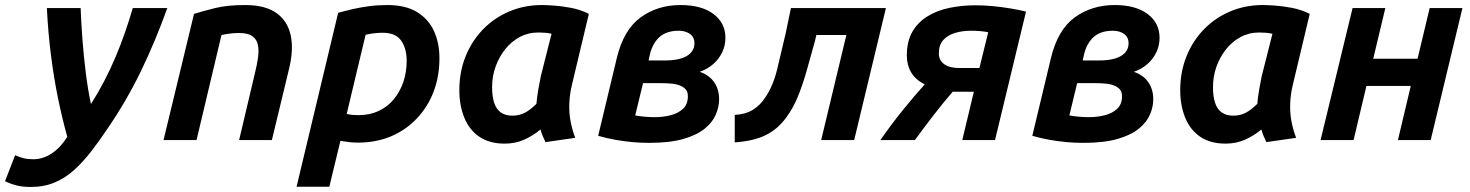

<svg xmlns="http://www.w3.org/2000/svg" viewBox="-108 -556 5836 762"><path d="M14 186Q-18 186 -42 180Q-66 174 -88 163L-48 60Q-30 68 -14 72Q2 76 24 76Q63 76 98 52.5Q133 29 159 -13Q139 -85 122.5 -165Q106 -245 94.5 -335Q83 -425 78 -524H212Q214 -470 219 -402Q224 -334 232.5 -266.5Q241 -199 253 -143Q281 -187 305.5 -234Q330 -281 350.5 -329.5Q371 -378 388 -427Q405 -476 419 -524H556Q533 -460 507 -397.5Q481 -335 451.5 -274Q422 -213 387.5 -154Q353 -95 313 -37Q284 6 253 46Q222 86 187 118Q152 150 109.5 168Q67 186 14 186Z M541 0 662 -501Q698 -512 746 -524Q794 -536 865 -536Q945 -536 989.5 -504Q1034 -472 1046 -414.5Q1058 -357 1038 -278L971 0H841L904 -267Q912 -299 916 -327.5Q920 -356 915.5 -378Q911 -400 893.5 -412.5Q876 -425 841 -425Q824 -425 806.5 -423Q789 -421 771 -417L672 0Z M1069 185 1234 -505Q1262 -513 1292.5 -520Q1323 -527 1357.5 -531.5Q1392 -536 1429 -536Q1501 -536 1546.5 -508.5Q1592 -481 1614 -433.5Q1636 -386 1636 -325Q1636 -253 1613 -192.5Q1590 -132 1546.5 -86Q1503 -40 1444 -15Q1385 10 1312 10Q1295 10 1277.5 8Q1260 6 1243 3L1199 185ZM1315 -99Q1359 -99 1394.5 -115.5Q1430 -132 1454.5 -161.5Q1479 -191 1492.5 -230Q1506 -269 1506 -314Q1506 -364 1484 -395Q1462 -426 1411 -426Q1394 -426 1377 -424Q1360 -422 1343 -418L1268 -104Q1279 -101 1291 -100Q1303 -99 1315 -99Z M1895 14Q1834 14 1794 -13.5Q1754 -41 1734.5 -89.5Q1715 -138 1715 -198Q1715 -270 1739.5 -331.5Q1764 -393 1808.5 -439Q1853 -485 1913 -510.5Q1973 -536 2043 -536Q2058 -536 2089 -534Q2120 -532 2157.5 -525Q2195 -518 2229 -501L2162 -220Q2153 -183 2151.5 -146Q2150 -109 2156.5 -74.5Q2163 -40 2175 -9L2057 8Q2051 -4 2046 -16Q2041 -28 2037 -42Q2007 -17 1972 -1.5Q1937 14 1895 14ZM1926 -97Q1953 -97 1975 -108.5Q1997 -120 2021 -144Q2023 -169 2028 -198.5Q2033 -228 2038 -252L2081 -422Q2067 -425 2055 -426Q2043 -427 2028 -427Q1988 -427 1954.5 -409Q1921 -391 1896.5 -360Q1872 -329 1858.5 -290.5Q1845 -252 1845 -210Q1845 -173 1853.5 -147.5Q1862 -122 1880 -109.5Q1898 -97 1926 -97Z M2468 11Q2435 11 2402 8Q2369 5 2335 -1Q2301 -7 2266 -17L2340 -326Q2367 -438 2434.5 -487Q2502 -536 2593 -536Q2676 -536 2723.5 -500.5Q2771 -465 2771 -406Q2771 -375 2758 -348Q2745 -321 2722.5 -301.5Q2700 -282 2669 -271Q2707 -258 2726.5 -229.5Q2746 -201 2746 -162Q2746 -132 2733 -101.5Q2720 -71 2689 -45.5Q2658 -20 2604 -4.5Q2550 11 2468 11ZM2491 -91Q2523 -91 2553 -98.5Q2583 -106 2602.5 -124Q2622 -142 2622 -174Q2622 -191 2614 -200.5Q2606 -210 2592 -216Q2578 -222 2558.5 -224Q2539 -226 2516 -226H2444L2413 -98Q2427 -95 2448.5 -93Q2470 -91 2491 -91ZM2466 -316H2529Q2559 -316 2581 -320.5Q2603 -325 2618 -334Q2633 -343 2640.5 -355.5Q2648 -368 2648 -384Q2648 -409 2630 -421.5Q2612 -434 2586 -434Q2538 -434 2510.5 -410Q2483 -386 2472 -343Z M2808 9V-100Q2850 -102 2879.5 -120Q2909 -138 2929 -169Q2960 -214 2976.5 -281.5Q2993 -349 3010 -423L3031 -524H3408L3282 0H3151L3251 -417H3132L3126 -392Q3109 -329 3093 -273.5Q3077 -218 3058.5 -172.5Q3040 -127 3014 -92Q2981 -45 2932.5 -20.5Q2884 4 2808 9Z M3386 0Q3429 -62 3475.5 -119.5Q3522 -177 3562 -221Q3525 -240 3508 -269Q3491 -298 3491 -336Q3491 -392 3513 -430Q3535 -468 3573.5 -491.5Q3612 -515 3661 -525Q3710 -535 3764 -535Q3799 -535 3834 -531.5Q3869 -528 3902.5 -522.5Q3936 -517 3964 -510L3841 0H3711L3757 -192H3694Q3689 -192 3683 -192Q3677 -192 3673 -192Q3635 -148 3596 -97.5Q3557 -47 3523 0ZM3700 -286H3779L3814 -428Q3800 -431 3782.5 -432.5Q3765 -434 3744 -434Q3712 -434 3683 -425.5Q3654 -417 3636 -397.5Q3618 -378 3618 -344Q3618 -317 3639 -301.5Q3660 -286 3700 -286Z M4191 11Q4158 11 4125 8Q4092 5 4058 -1Q4024 -7 3989 -17L4063 -326Q4090 -438 4157.5 -487Q4225 -536 4316 -536Q4399 -536 4446.5 -500.5Q4494 -465 4494 -406Q4494 -375 4481 -348Q4468 -321 4445.5 -301.5Q4423 -282 4392 -271Q4430 -258 4449.5 -229.5Q4469 -201 4469 -162Q4469 -132 4456 -101.5Q4443 -71 4412 -45.5Q4381 -20 4327 -4.5Q4273 11 4191 11ZM4214 -91Q4246 -91 4276 -98.5Q4306 -106 4325.5 -124Q4345 -142 4345 -174Q4345 -191 4337 -200.5Q4329 -210 4315 -216Q4301 -222 4281.5 -224Q4262 -226 4239 -226H4167L4136 -98Q4150 -95 4171.5 -93Q4193 -91 4214 -91ZM4189 -316H4252Q4282 -316 4304 -320.5Q4326 -325 4341 -334Q4356 -343 4363.5 -355.5Q4371 -368 4371 -384Q4371 -409 4353 -421.5Q4335 -434 4309 -434Q4261 -434 4233.5 -410Q4206 -386 4195 -343Z M4756 14Q4695 14 4655 -13.5Q4615 -41 4595.5 -89.5Q4576 -138 4576 -198Q4576 -270 4600.5 -331.5Q4625 -393 4669.5 -439Q4714 -485 4774 -510.5Q4834 -536 4904 -536Q4919 -536 4950 -534Q4981 -532 5018.5 -525Q5056 -518 5090 -501L5023 -220Q5014 -183 5012.5 -146Q5011 -109 5017.5 -74.5Q5024 -40 5036 -9L4918 8Q4912 -4 4907 -16Q4902 -28 4898 -42Q4868 -17 4833 -1.5Q4798 14 4756 14ZM4787 -97Q4814 -97 4836 -108.5Q4858 -120 4882 -144Q4884 -169 4889 -198.5Q4894 -228 4899 -252L4942 -422Q4928 -425 4916 -426Q4904 -427 4889 -427Q4849 -427 4815.5 -409Q4782 -391 4757.5 -360Q4733 -329 4719.5 -290.5Q4706 -252 4706 -210Q4706 -173 4714.5 -147.5Q4723 -122 4741 -109.5Q4759 -97 4787 -97Z M5133 0 5260 -524H5390L5342 -323H5518L5566 -524H5696L5570 0H5440L5491 -215H5315L5264 0Z"/></svg>

Font: Ubuntu Sans
Style: Bold Italic
Weight: 700
Italic angle: -13.5°
Designer: Dalton Maag Ltd
Foundry: Dalton Maag Ltd
Version: Version 1.006